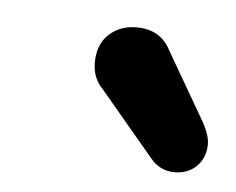

<svg xmlns="http://www.w3.org/2000/svg" viewBox="-29 -749 292 238"><g transform="rotate(5 117.0 -629.5)"><path d="M233.4 -580.1Q233.4 -563.5 222.7 -552.7Q211.9 -542 195.3 -542Q176.8 -542 165 -556.6L97.7 -636.7Q85 -649.4 85 -668.9Q85 -691.4 98.6 -704.1Q112.3 -716.8 132.8 -716.8Q163.1 -716.8 175.8 -691.4L225.6 -605.5Q233.4 -590.8 233.4 -580.1Z"/></g></svg>

Font: FakePearl
Style: SemiBold
Weight: 400
Version: Version 1.2